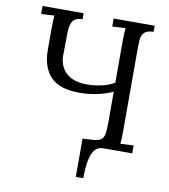

<svg xmlns="http://www.w3.org/2000/svg" viewBox="-94 -779 913 1037"><g transform="rotate(10 362.5 -261.0)"><path d="M392 178V-32L445 -35Q478 -37 492.5 -47.5Q507 -58 510.5 -81Q514 -104 514 -143V-311Q479 -294 431.5 -283.5Q384 -273 331 -273Q222 -273 173 -325Q124 -377 124 -473Q124 -542 124 -578Q124 -614 125 -631.5Q126 -649 127 -660Q109 -659 91 -658Q73 -657 55 -656V-700H280V-667Q241 -666 227 -645Q213 -624 212.5 -577.5Q212 -531 211 -451Q212 -417 228 -388Q244 -359 278 -341.5Q312 -324 367 -324Q411 -325 449.5 -334.5Q488 -344 514 -360V-588Q514 -630 517 -660Q499 -659 481 -658Q463 -657 445 -656V-700H670V-667Q633 -666 618.5 -650Q604 -634 602.5 -607Q601 -580 601 -544V-119Q601 -66 598 -40Q616 -41 634 -42Q652 -43 670 -44V0H513Q480 0 463 23.5Q446 47 439.5 87.5Q433 128 433 178Z"/></g></svg>

Font: Lora
Style: Regular
Weight: 400
Designer: Olga Karpushina, Alexei Vanyashin (Cyrillic)
Foundry: Cyreal
Version: Version 3.005; ttfautohint (v1.8.4.7-5d5b)